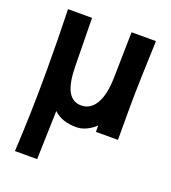

<svg xmlns="http://www.w3.org/2000/svg" viewBox="-141 -658 883 991"><g transform="rotate(20 300.0 -162.0)"><path d="M67 -223Q67 -392.5 62 -553H194L198 -289Q199.5 -195 223.5 -152Q247.5 -109 295 -109Q346 -109 375 -158.5Q404 -208 406 -302L411 -553H545Q542 -484.5 538.5 -367Q535 -249.5 535 -198V-7H414V-42Q391.5 -20.5 364.2 -7.8Q337 5 310 5Q270 5 239.8 -5.2Q209.5 -15.5 185 -38L177 229H55Q67 25 67 -223Z"/></g></svg>

Font: JuliaMono Black
Style: Regular
Weight: 900
Monospace: yes
Designer: cormullion
Foundry: corm
Version: Version 0.054; ttfautohint (v1.8.4)